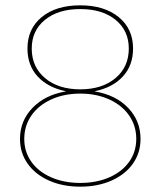

<svg xmlns="http://www.w3.org/2000/svg" viewBox="-20 -690 602 720"><path d="M479 -508Q479 -445 441 -403.5Q403 -362 336 -348V-347Q414 -334 460.5 -285.5Q507 -237 507 -169Q507 -117 478.5 -76.5Q450 -36 398.5 -13Q347 10 281 10Q215 10 163.5 -13Q112 -36 83.5 -76.5Q55 -117 55 -169Q55 -237 102 -285.5Q149 -334 226 -347V-348Q159 -362 121 -403.5Q83 -445 83 -508Q83 -582 136.5 -626Q190 -670 281 -670Q371 -670 425 -626Q479 -582 479 -508ZM99 -508Q99 -439 149 -397Q199 -355 281 -355Q363 -355 413 -397Q463 -439 463 -508Q463 -575 413.5 -615.5Q364 -656 281 -656Q198 -656 148.5 -615.5Q99 -575 99 -508ZM491 -169Q491 -218 464.5 -256.5Q438 -295 390 -317Q342 -339 281 -339Q220 -339 172 -317Q124 -295 97.5 -256.5Q71 -218 71 -169Q71 -121 97.5 -83.5Q124 -46 172 -25Q220 -4 281 -4Q342 -4 390 -25Q438 -46 464.5 -83.5Q491 -121 491 -169Z"/></svg>

Font: Work Sans Hairline
Style: Regular
Weight: 400
Designer: Wei Huang
Foundry: Wei Huang
Version: Version 1.032